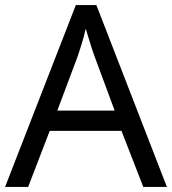

<svg xmlns="http://www.w3.org/2000/svg" viewBox="-20 -737 679 757"><path d="M545 0 459 -221H176L91 0H0L279 -717H360L638 0ZM352 -517Q349 -525 342 -546Q335 -567 328.5 -589.5Q322 -612 318 -624Q311 -593 302 -563.5Q293 -534 287 -517L206 -301H432Z"/></svg>

Font: Noto Sans Gothic
Style: Regular
Weight: 400
Designer: Monotype Design Team
Foundry: Monotype Imaging Inc.
Version: Version 2.001; ttfautohint (v1.8.4.7-5d5b)